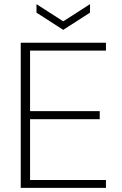

<svg xmlns="http://www.w3.org/2000/svg" viewBox="-20 -906 589 926"><path d="M80 0V-700H491V-662H125V-370H461V-331H125V-38H491V0ZM285 -762 156 -845V-886L285 -803L414 -886V-845Z"/></svg>

Font: DM Sans 11pt ExtraLight
Style: Regular
Weight: 250
Version: Version 4.004;gftools[0.9.30]